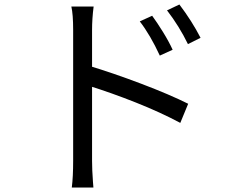

<svg xmlns="http://www.w3.org/2000/svg" viewBox="-20 -790 1040 853"><path d="M747 -569 690 -543Q648 -634 601 -695L656 -720Q678 -690 704 -648Q730 -606 747 -569ZM871 -622 815 -594Q776 -674 722 -744L777 -770Q833 -696 871 -622ZM305 -131V-232V-355V-481V-589V-657Q305 -726 297 -761H396Q389 -707 389 -657V-564V-448V-326V-213V-124V-75Q389 -36 393 18L395 43H299Q305 -5 305 -75ZM816 -329 781 -244Q693 -291 583.5 -334.5Q474 -378 371 -410V-499Q481 -466 607.5 -418Q734 -370 816 -329Z"/></svg>

Font: Merged Yaku Han JP
Style: Regular
Weight: 400
Designer: Ryoko NISHIZUKA 西塚涼子 (kana, bopomofo & ideographs); Paul D. Hunt (Latin, Greek & Cyrillic); Sandoll Communications 산돌커뮤니
Foundry: Adobe
Version: Version 2.004